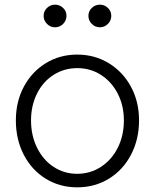

<svg xmlns="http://www.w3.org/2000/svg" viewBox="-20 -793 665 823"><path d="M48 -277Q48 -357 82 -421Q116 -485 176 -522Q236 -559 311 -559Q386 -559 446.5 -522Q507 -485 541.5 -421Q576 -357 576 -277Q576 -196 542 -130.5Q508 -65 447.5 -27.5Q387 10 311 10Q236 10 176 -27Q116 -64 82 -129.5Q48 -195 48 -277ZM511 -277Q511 -340 485 -391Q459 -442 413.5 -471.5Q368 -501 311 -501Q255 -501 209.5 -472Q164 -443 138.5 -391.5Q113 -340 113 -277Q113 -212 139 -159.5Q165 -107 210 -77.5Q255 -48 311 -48Q367 -48 413 -78Q459 -108 485 -160Q511 -212 511 -277ZM167 -725Q167 -745 181.5 -759Q196 -773 216 -773Q236 -773 250.5 -759Q265 -745 265 -725Q265 -705 250.5 -690.5Q236 -676 216 -676Q196 -676 181.5 -690.5Q167 -705 167 -725ZM359 -725Q359 -745 373.5 -759Q388 -773 408 -773Q428 -773 442.5 -759Q457 -745 457 -725Q457 -705 442.5 -690.5Q428 -676 408 -676Q388 -676 373.5 -690.5Q359 -705 359 -725Z"/></svg>

Font: Open Sauce One Light
Style: Regular
Weight: 300
Designer: Alfredo Marco Pradil
Foundry: Creative Sauce Fz LLC
Version: Version 1.477